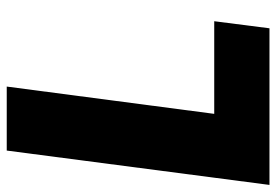

<svg xmlns="http://www.w3.org/2000/svg" viewBox="-145 -675 820 570"><g transform="rotate(-90 265.0 -390.0)"><path d="M1 0 103 -780H293L212 -164H487L466 0Z"/></g></svg>

Font: Tanohe Sans Black
Style: Italic
Weight: 900
Designer: Village Type and Design LLC & Cristiano Sobral
Foundry: Cooper Hewitt Smithsonian Design Museum
Version: Version 1.00;January 12, 2020;FontCreator 12.0.0.2547 64-bit